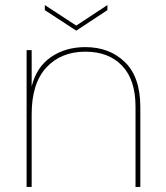

<svg xmlns="http://www.w3.org/2000/svg" viewBox="-20 -738 654 758"><path d="M515 0V-317Q515 -423 462 -478.5Q409 -534 317 -534Q221 -534 163 -471.5Q105 -409 105 -287V0H85V-540H105V-397Q124 -473 181 -512.5Q238 -552 317 -552Q412 -552 473 -493Q534 -434 534 -315V0ZM281 -637 404 -718V-698L281 -617L157 -698V-718Z"/></svg>

Font: SVN-Poppins Thin
Style: Regular
Weight: 100
Designer: Ninad Kale (Devanagari), Jonny Pinhorn (Latin)
Foundry: Indian Type Foundry
Version: Version 3.002 2017